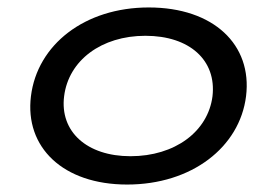

<svg xmlns="http://www.w3.org/2000/svg" viewBox="-20 -484 725 515"><path d="M321 11C494 11 623 -89 640 -226C657 -364 553 -464 379 -464C207 -464 80 -364 63 -226C46 -89 149 11 321 11ZM152 -226C164 -322 252 -388 370 -388C489 -388 561 -322 550 -226C538 -131 449 -65 330 -65C213 -65 140 -131 152 -226Z"/></svg>

Font: TPK Tissa Web Medium
Style: Italic
Weight: 500
Italic angle: -7°
Designer: Jacques Le Bailly, Suppakit Chalermlarp | Katatrad Co.,Ltd.
Foundry: Jacques Le Bailly, Cadson Demak Co.,Ltd.
Version: Version 5.000;Glyphs 3.1.2 (3151)